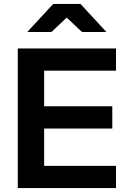

<svg xmlns="http://www.w3.org/2000/svg" viewBox="-20 -963 659 983"><path d="M573.9 0H71V-715H573.9V-601.2H206V-113.8H573.9ZM554.9 -305.1H196V-418.9H554.9ZM524.9 -799H400L263.9 -927H378.5L243.4 -799H119.6L252.6 -943H391.9Z"/></svg>

Font: Wix Madefor Display
Style: Regular
Weight: 400
Designer: Dalton Maag Ltd
Foundry: Dalton Maag Ltd
Version: Version 3.100